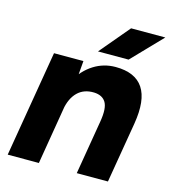

<svg xmlns="http://www.w3.org/2000/svg" viewBox="-105 -786 782 873"><g transform="rotate(15 285.5 -350.0)"><path d="M95.3 -500H233.7L226 -408L158 0H11.3ZM379.4 -256.6 529.9 -278.2 483.1 0H336.4ZM317.9 -374.4Q270.2 -375.8 240.6 -346.9Q210.9 -317.9 201.4 -262.9L155.8 -264.1Q169.1 -341.9 201.3 -397.7Q233.5 -453.4 280.2 -482.7Q326.9 -512 382.7 -512Q475.2 -512 512.6 -455.7Q550.1 -399.3 531.1 -285.4L526.3 -256.6H379.4Q389.7 -318.8 373.7 -345.9Q357.6 -372.9 317.9 -374.4ZM404.6 -700H565.7L430.4 -559.6H286.3Z"/></g></svg>

Font: Oak Sans Light Italic
Style: Regular
Weight: 400
Italic angle: -9.5°
Foundry: Erik Kennedy, Walven
Version: Version 1.000;Glyphs 3.1.2 (3151)